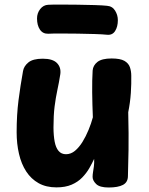

<svg xmlns="http://www.w3.org/2000/svg" viewBox="-20 -807 653 840"><path d="M226.9 12.8Q181.8 12.8 148.9 -5.6Q116.1 -24 94.7 -56.8Q73.3 -89.7 63.1 -133.8Q52.8 -178 52.8 -228.6Q52.8 -304.6 61 -368.5Q69.2 -432.4 80.8 -496.4Q84.3 -517.4 104.1 -533.8Q123.8 -550.2 167.2 -550.2Q210.6 -550.2 229.2 -531.2Q247.8 -512.1 243.9 -482.8Q238.2 -446.1 230.9 -412.7Q223.7 -379.2 218.8 -340.6Q214 -302 214 -249.1Q214.2 -213.2 219.2 -187.1Q224.2 -160.9 236.3 -146.6Q248.4 -132.3 268.8 -132.3Q290.1 -132.3 308.1 -147.3Q326 -162.2 340.8 -186.1Q355.6 -209.9 367.3 -238.4Q379.1 -266.9 386.3 -293.8Q383.9 -350 383.3 -403.7Q382.8 -457.4 385.3 -498.6Q387.1 -520.9 406.4 -536.1Q425.8 -551.2 468.1 -551.2Q506 -551.2 524.2 -540.8Q542.3 -530.3 548.3 -513.1Q554.3 -495.8 554.3 -475.6Q554.6 -459.3 554.2 -440.2Q553.8 -421 552.4 -400.2Q551 -379.4 548.1 -358.1Q545.2 -336.8 541 -316Q543.4 -216.3 542.3 -151.4Q541.2 -86.4 539.7 -36.3Q539.4 -9.4 517.9 1.9Q496.3 13.3 455.3 13.3Q416.1 13.3 400.6 -2Q385.1 -17.3 385.1 -33.1Q385.1 -42.9 387 -54.1Q388.9 -65.2 390.8 -79.6Q392.7 -93.9 391.9 -112Q383.1 -92.9 370.8 -71.3Q358.4 -49.8 339.8 -30.5Q321.2 -11.2 293.7 0.8Q266.1 12.8 226.9 12.8ZM191 -659.4Q167.3 -658.7 154.7 -677.5Q142 -696.3 142 -726.2Q142 -749.4 155.8 -767.3Q169.6 -785.1 191 -786.1Q209 -787.1 243.9 -787Q278.9 -786.9 319.3 -786.4Q359.7 -785.9 394.7 -784.8Q429.8 -783.7 447.8 -781.7Q471.7 -779.9 483.6 -760.4Q495.6 -741 495.6 -718.8Q495.6 -690.1 483.6 -671.3Q471.7 -652.4 447.8 -655Q429.8 -657 394.8 -658.1Q359.9 -659.2 319.4 -659.8Q278.9 -660.4 243.9 -660.4Q209 -660.4 191 -659.4Z"/></svg>

Font: Playpen Sans
Style: Regular
Weight: 400
Designer: Laura Meseguer, Veronika Burian, José Scaglione, Kostas Bartsokas, Vera Evstafieva, Tom Grace, Yorlmar Campos
Foundry: TypeTogether
Version: Version 2.000